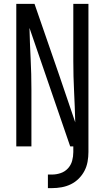

<svg xmlns="http://www.w3.org/2000/svg" viewBox="-20 -755 540 990"><path d="M227 215V145H248Q271 145 293 137.5Q315 130 330.5 113Q346 96 352 74Q358 52 358 29V0H342L132 -611Q134 -531 138 -452Q142 -373 142 -294V0H64V-735H158L284 -371L368 -124Q366 -204 362 -283Q358 -362 358 -441V-735H436V29Q436 54 431.5 79Q427 104 415.5 126Q404 148 386 166Q368 184 345.5 195Q323 206 298 210.5Q273 215 248 215Z"/></svg>

Font: Iosevka
Style: Regular
Weight: 400
Monospace: yes
Designer: Belleve Invis
Foundry: Belleve Invis
Version: Version 33.2.3; ttfautohint (v1.8.4)